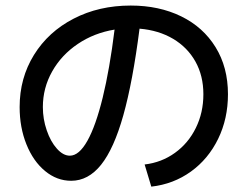

<svg xmlns="http://www.w3.org/2000/svg" viewBox="-20 -701 904 702"><path d="M723.6 -356.4Q723.6 -423.8 694.6 -475.8Q665.5 -527.8 612.8 -559.1Q560.1 -590.3 490.2 -596.2Q465.3 -401.9 430.9 -279.5Q396.5 -157.2 349.6 -98.6Q302.7 -40 240.2 -40Q188 -40 144.8 -75.7Q101.6 -111.3 76.7 -173.1Q51.8 -234.9 51.8 -309.6Q51.8 -415.5 104.2 -500.2Q156.7 -585 249.3 -632.8Q341.8 -680.7 458 -680.7Q561.5 -680.7 642.1 -641.4Q722.7 -602.1 768.1 -528.6Q813.5 -455.1 813.5 -356.4Q813.5 -267.1 777.6 -193.4Q741.7 -119.6 678 -73.7Q614.3 -27.8 533.2 -18.6L508.8 -99.6Q570.8 -106.9 619.6 -142.1Q668.5 -177.2 696 -233.2Q723.6 -289.1 723.6 -356.4ZM235.4 -131.8Q269 -131.8 299.6 -186.3Q330.1 -240.7 355.5 -344.2Q380.9 -447.8 398.9 -592.8Q324.2 -580.6 264.4 -540.3Q204.6 -500 170.7 -439.7Q136.7 -379.4 136.7 -309.6Q136.7 -265.6 150.9 -224.4Q165 -183.1 188 -157.5Q210.9 -131.8 235.4 -131.8Z"/></svg>

Font: Pretendard GOV Medium
Style: Regular
Weight: 500
Designer: Base glyphs from Inter by Rasmus Andersson; Hangeul glyphs from Noto Sans CJK(Source Han Sans) by Jang Soo-young and Kan
Foundry: Kil Hyung-jin
Version: Version 1.309